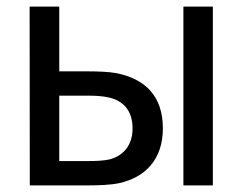

<svg xmlns="http://www.w3.org/2000/svg" viewBox="-20 -560 733 580"><path d="M246.5 0C277 0 314 -1 341 -7C419 -24.5 472 -78.5 472 -172C472 -273 415.5 -322 332 -339C307.5 -343.5 272.5 -344.5 241.5 -344.5H159V-540H69.5L70 0ZM623 -540H534V0H623ZM159 -271H248C267 -271 289.5 -270 309 -265.5C351 -256 380.5 -227 380.5 -172C380.5 -117 348 -89 314.5 -79.5C294.5 -74 267.5 -73.5 248 -73.5H159Z"/></svg>

Font: Hauora Medium
Style: Regular
Weight: 500
Designer: Wayne Shih
Foundry: WCYS
Version: Version 1.001;hotconv 1.0.109;makeotfexe 2.5.65596